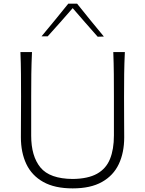

<svg xmlns="http://www.w3.org/2000/svg" viewBox="-20 -1016 791 1046"><path d="M376 10.3Q278.3 10.3 215.8 -24.7Q153.3 -59.6 123.5 -122.3Q93.8 -185.1 93.8 -268.1Q93.8 -301.3 94.2 -361.8Q94.7 -422.4 94.7 -488.3Q94.7 -556.2 94.2 -613.3Q93.8 -670.4 91.3 -732.4H154.3Q151.4 -670.4 150.6 -613.3Q149.9 -556.2 149.9 -488.3V-276.9Q149.9 -165 200.4 -103.5Q251 -42 376 -41Q459.5 -42 508.8 -69.6Q558.1 -97.2 579.3 -149.9Q600.6 -202.6 600.6 -277.8V-488.3Q600.6 -556.2 600.1 -613.3Q599.6 -670.4 597.2 -732.4H660.2Q657.2 -670.4 656.5 -613.3Q655.8 -556.2 655.8 -488.3Q655.8 -422.4 656.2 -361.8Q656.7 -301.3 656.7 -268.1Q656.7 -184.6 627.2 -122.1Q597.7 -59.6 535.6 -24.7Q473.6 10.3 376 10.3ZM512.2 -815.9Q477.5 -855 443.4 -894Q409.2 -933.1 376 -971.7Q342.8 -933.1 308.8 -895Q274.9 -856.9 239.7 -817.9H206.1Q243.7 -862.8 280 -907.2Q316.4 -951.7 352.1 -996.1H399.9Q435.5 -951.7 471.9 -906.7Q508.3 -861.8 545.9 -816.9Z"/></svg>

Font: Pinar DS1 Light
Style: Regular
Weight: 300
Designer: Amin Abedi
Version: Version 3.000